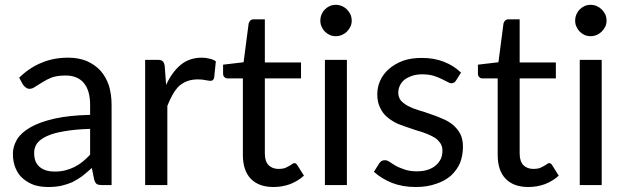

<svg xmlns="http://www.w3.org/2000/svg" viewBox="-20 -749 2531 777"><path d="M344.7 -227.5Q283.2 -225.6 240.2 -217.8Q197.3 -210.9 169.9 -198.2Q142.6 -185.5 129.9 -168.9Q118.2 -151.4 118.2 -130.9Q118.2 -110.4 124 -95.7Q130.9 -81.1 141.6 -72.3Q153.3 -63.5 168.9 -58.6Q183.6 -54.7 201.2 -54.7Q224.6 -54.7 244.1 -59.6Q263.7 -64.5 281.2 -73.2Q298.8 -82 314.5 -94.7Q330.1 -107.4 344.7 -123Q344.7 -158.2 344.7 -227.5ZM57.6 -434.6Q99.6 -475.6 148.4 -495.1Q196.3 -515.6 255.9 -515.6Q297.9 -515.6 331.1 -502Q364.3 -487.3 386.7 -462.9Q409.2 -437.5 420.9 -402.3Q431.6 -366.2 431.6 -324.2Q431.6 -215.8 431.6 0Q421.9 0 392.6 0Q379.9 0 372.1 -3.9Q365.2 -8.8 361.3 -21.5Q358.4 -37.1 351.6 -69.3Q331.1 -50.8 312.5 -36.1Q293.9 -22.5 272.5 -11.7Q252 -2.9 227.5 2.9Q204.1 7.8 174.8 7.8Q145.5 7.8 119.1 0Q93.8 -8.8 74.2 -25.4Q54.7 -41 43.9 -66.4Q32.2 -91.8 32.2 -127Q32.2 -156.2 48.8 -184.6Q65.4 -211.9 102.5 -233.4Q139.6 -254.9 199.2 -268.6Q258.8 -282.2 344.7 -284.2Q344.7 -297.9 344.7 -324.2Q344.7 -382.8 319.3 -413.1Q293.9 -443.4 245.1 -443.4Q211.9 -443.4 189.5 -435.5Q168 -426.8 151.4 -416Q134.8 -406.2 123 -398.4Q111.3 -389.6 99.6 -389.6Q90.8 -389.6 85 -394.5Q78.1 -399.4 73.2 -406.2Q68.4 -416 57.6 -434.6Z M652.3 -405.3Q675.8 -457 710.9 -486.3Q746.1 -515.6 796.9 -515.6Q812.5 -515.6 827.1 -511.7Q841.8 -508.8 853.5 -501Q851.6 -478.5 846.7 -434.6Q843.8 -421.9 832 -421.9Q825.2 -421.9 811.5 -424.8Q797.9 -427.7 781.2 -427.7Q756.8 -427.7 738.3 -420.9Q719.7 -414.1 704.1 -400.4Q690.4 -386.7 678.7 -366.2Q667 -345.7 657.2 -320.3Q657.2 -212.9 657.2 0Q634.8 0 567.4 0Q567.4 -79.1 567.4 -316.4Q567.4 -364.3 567.4 -506.8Q580.1 -506.8 618.2 -506.8Q632.8 -506.8 638.7 -501Q644.5 -495.1 646.5 -482.4Q648.4 -456.1 652.3 -405.3Z M1086.9 7.8Q1027.3 7.8 995.1 -25.4Q962.9 -58.6 962.9 -122.1Q962.9 -225.6 962.9 -431.6Q947.3 -431.6 901.4 -431.6Q893.6 -431.6 888.7 -436.5Q882.8 -441.4 882.8 -451.2Q882.8 -462.9 882.8 -487.3Q903.3 -489.3 965.8 -497.1Q970.7 -537.1 986.3 -654.3Q988.3 -661.1 993.2 -666Q998 -670.9 1006.8 -670.9Q1021.5 -670.9 1051.8 -670.9Q1051.8 -627 1051.8 -496.1Q1088.9 -496.1 1198.2 -496.1Q1198.2 -480.5 1198.2 -431.6Q1162.1 -431.6 1051.8 -431.6Q1051.8 -356.4 1051.8 -127.9Q1051.8 -95.7 1067.4 -80.1Q1083 -65.4 1107.4 -65.4Q1121.1 -65.4 1131.8 -68.4Q1141.6 -72.3 1149.4 -77.1Q1157.2 -81.1 1162.1 -85Q1167 -88.9 1170.9 -88.9Q1178.7 -88.9 1183.6 -80.1Q1192.4 -66.4 1210 -38.1Q1186.5 -16.6 1154.3 -3.9Q1122.1 7.8 1086.9 7.8Z M1383.8 -506.8Q1383.8 -379.9 1383.8 0Q1362.3 0 1294.9 0Q1294.9 -79.1 1294.9 -316.4Q1294.9 -364.3 1294.9 -506.8Q1317.4 -506.8 1383.8 -506.8ZM1403.3 -665Q1403.3 -652.3 1398.4 -641.6Q1392.6 -629.9 1383.8 -621.1Q1375 -612.3 1363.3 -607.4Q1351.6 -602.5 1338.9 -602.5Q1326.2 -602.5 1314.5 -607.4Q1303.7 -612.3 1294.9 -621.1Q1286.1 -629.9 1281.2 -641.6Q1276.4 -652.3 1276.4 -665Q1276.4 -678.7 1281.2 -690.4Q1286.1 -702.1 1294.9 -710.9Q1303.7 -719.7 1314.5 -724.6Q1326.2 -729.5 1338.9 -729.5Q1351.6 -729.5 1363.3 -724.6Q1375 -719.7 1383.8 -710.9Q1392.6 -702.1 1398.4 -690.4Q1403.3 -678.7 1403.3 -665Z M1825.2 -422.9Q1819.3 -412.1 1806.6 -412.1Q1799.8 -412.1 1790 -418Q1780.3 -422.9 1766.6 -429.7Q1752.9 -436.5 1734.4 -442.4Q1714.8 -448.2 1688.5 -448.2Q1666 -448.2 1648.4 -442.4Q1630.9 -436.5 1617.2 -426.8Q1604.5 -416 1598.6 -403.3Q1591.8 -389.6 1591.8 -374Q1591.8 -355.5 1602.5 -341.8Q1614.3 -329.1 1632.8 -319.3Q1651.4 -309.6 1674.8 -302.7Q1698.2 -295.9 1722.7 -287.1Q1747.1 -279.3 1770.5 -268.6Q1794.9 -258.8 1812.5 -244.1Q1831.1 -228.5 1842.8 -207Q1853.5 -185.5 1853.5 -155.3Q1853.5 -120.1 1841.8 -89.8Q1829.1 -60.5 1804.7 -38.1Q1780.3 -16.6 1744.1 -4.9Q1709 7.8 1662.1 7.8Q1609.4 7.8 1566.4 -8.8Q1523.4 -26.4 1493.2 -53.7Q1500 -64.5 1514.6 -87.9Q1518.6 -93.8 1524.4 -97.7Q1529.3 -100.6 1538.1 -100.6Q1546.9 -100.6 1556.6 -93.8Q1567.4 -86.9 1581.1 -78.1Q1595.7 -70.3 1616.2 -63.5Q1636.7 -55.7 1667 -55.7Q1693.4 -55.7 1712.9 -62.5Q1732.4 -69.3 1745.1 -81.1Q1757.8 -92.8 1764.6 -107.4Q1770.5 -122.1 1770.5 -139.6Q1770.5 -160.2 1758.8 -173.8Q1748 -188.5 1729.5 -197.3Q1710.9 -207 1687.5 -214.8Q1663.1 -221.7 1638.7 -230.5Q1614.3 -238.3 1589.8 -248Q1566.4 -258.8 1547.9 -274.4Q1529.3 -289.1 1518.6 -312.5Q1506.8 -335 1506.8 -367.2Q1506.8 -396.5 1518.6 -422.9Q1531.2 -450.2 1553.7 -469.7Q1577.1 -490.2 1610.4 -502.9Q1643.6 -514.6 1686.5 -514.6Q1737.3 -514.6 1776.4 -499Q1816.4 -483.4 1845.7 -455.1Q1838.9 -444.3 1825.2 -422.9Z M2118.2 7.8Q2058.6 7.8 2026.4 -25.4Q1994.1 -58.6 1994.1 -122.1Q1994.1 -225.6 1994.1 -431.6Q1978.5 -431.6 1932.6 -431.6Q1924.8 -431.6 1919.9 -436.5Q1914.1 -441.4 1914.1 -451.2Q1914.1 -462.9 1914.1 -487.3Q1934.6 -489.3 1997.1 -497.1Q2002 -537.1 2017.6 -654.3Q2019.5 -661.1 2024.4 -666Q2029.3 -670.9 2038.1 -670.9Q2052.7 -670.9 2083 -670.9Q2083 -627 2083 -496.1Q2120.1 -496.1 2229.5 -496.1Q2229.5 -480.5 2229.5 -431.6Q2193.4 -431.6 2083 -431.6Q2083 -356.4 2083 -127.9Q2083 -95.7 2098.6 -80.1Q2114.3 -65.4 2138.7 -65.4Q2152.3 -65.4 2163.1 -68.4Q2172.9 -72.3 2180.7 -77.1Q2188.5 -81.1 2193.4 -85Q2198.2 -88.9 2202.1 -88.9Q2210 -88.9 2214.8 -80.1Q2223.6 -66.4 2241.2 -38.1Q2217.8 -16.6 2185.5 -3.9Q2153.3 7.8 2118.2 7.8Z M2415 -506.8Q2415 -379.9 2415 0Q2393.6 0 2326.2 0Q2326.2 -79.1 2326.2 -316.4Q2326.2 -364.3 2326.2 -506.8Q2348.6 -506.8 2415 -506.8ZM2434.6 -665Q2434.6 -652.3 2429.7 -641.6Q2423.8 -629.9 2415 -621.1Q2406.2 -612.3 2394.5 -607.4Q2382.8 -602.5 2370.1 -602.5Q2357.4 -602.5 2345.7 -607.4Q2335 -612.3 2326.2 -621.1Q2317.4 -629.9 2312.5 -641.6Q2307.6 -652.3 2307.6 -665Q2307.6 -678.7 2312.5 -690.4Q2317.4 -702.1 2326.2 -710.9Q2335 -719.7 2345.7 -724.6Q2357.4 -729.5 2370.1 -729.5Q2382.8 -729.5 2394.5 -724.6Q2406.2 -719.7 2415 -710.9Q2423.8 -702.1 2429.7 -690.4Q2434.6 -678.7 2434.6 -665Z"/></svg>

Font: Lato
Style: Regular
Weight: 400
Designer: Lukasz Dziedzic with Adam Twardoch and Botio Nikoltchev
Version: Version 2.015; 2015-08-06; http://www.latofonts.com/